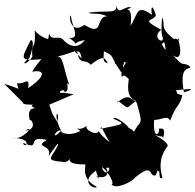

<svg xmlns="http://www.w3.org/2000/svg" viewBox="-66 -773 894 878"><path d="M224 -349C186 -343 226 -375 230 -352C258 -357 229 -412 251 -385C225 -453 224 -522 193 -514C269 -528 300 -566 307 -506C239 -579 252 -540 287 -537C298 -471 320 -508 349 -477C413 -528 415 -503 427 -484C385 -491 430 -545 393 -570C343 -553 363 -560 388 -548C469 -512 427 -530 488 -443C510 -461 478 -462 521 -517C455 -465 445 -537 461 -481C557 -507 477 -476 491 -420C505 -449 535 -380 525 -426C521 -392 506 -331 556 -311C504 -277 532 -268 474 -312C454 -285 493 -333 522 -328C551 -315 562 -297 558 -307C590 -195 578 -227 552 -180C535 -156 565 -170 521 -189C527 -193 457 -249 453 -230C509 -205 508 -207 394 -184C397 -206 399 -181 436 -122C410 -144 397 -154 385 -174C379 -149 317 -180 331 -199C292 -161 251 -212 302 -174C224 -137 203 -188 211 -172C152 -116 209 -215 222 -158C164 -264 212 -275 196 -216C160 -269 164 -281 179 -238L159 -294L271 -342ZM50 -349C61 -312 55 -354 50 -353C28 -290 33 -296 87 -294C56 -289 127 -262 148 -263C121 -272 50 -306 70 -224C82 -229 103 -179 50 -176C96 -205 37 -129 -7 -143C95 -137 43 -89 40 -120C127 -80 47 -157 148 -133C84 -96 176 -115 156 -59C188 -103 204 -130 198 -107C170 -48 131 -40 231 -32C188 -45 247 -9 259 -62C238 -28 269 -22 319 -21C340 -30 288 34 377 82C368 95 295 61 373 7C378 41 407 61 371 30C392 45 443 39 419 -5C455 -17 416 49 400 -9C426 6 461 70 444 69C460 98 542 56 549 41C593 6 615 -8 628 24C661 53 650 -34 654 11C673 1 653 52 677 40C649 -52 698 -98 698 -102C711 -112 676 -138 642 -156C698 -137 663 -165 680 -142C698 -206 658 -176 659 -188C671 -163 631 -125 639 -228C647 -207 646 -242 599 -230C662 -208 696 -256 712 -221C740 -297 755 -284 768 -337C721 -351 767 -337 720 -377C736 -350 705 -364 684 -364C748 -355 768 -366 769 -363C832 -371 806 -359 775 -351C761 -432 771 -457 804 -463C803 -481 757 -483 767 -481C736 -502 725 -526 711 -534C753 -488 772 -517 747 -601C768 -571 740 -604 730 -594C658 -649 694 -662 675 -693C666 -581 683 -618 692 -544C647 -595 711 -566 678 -595C677 -572 628 -604 671 -637C570 -691 637 -673 647 -704C625 -771 624 -724 629 -705C555 -758 566 -706 531 -656C546 -772 484 -707 534 -740C500 -747 472 -696 466 -753C472 -705 430 -728 338 -715C353 -705 387 -718 424 -698C382 -701 391 -627 389 -685C391 -597 313 -670 318 -658C253 -612 248 -711 258 -700C265 -646 303 -594 250 -600C317 -553 239 -574 322 -590C271 -522 212 -604 223 -592C200 -614 166 -582 160 -621C163 -601 161 -651 150 -565C206 -609 145 -571 93 -634C99 -533 75 -591 82 -513C52 -471 25 -477 68 -507C93 -574 84 -592 74 -589C33 -504 16 -494 123 -502C79 -452 78 -433 81 -445C142 -457 144 -424 63 -370C71 -428 45 -384 12 -393C17 -352 38 -367 -46 -389L43 -300Z"/></svg>

Font: Hussar Lance
Style: Regular
Weight: 700
Foundry: Cannot Into Space Fonts, PlusOne Fonts
Version: Version 2.27